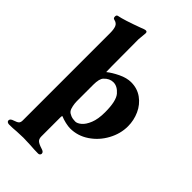

<svg xmlns="http://www.w3.org/2000/svg" viewBox="-287 -790 1131 1131"><g transform="rotate(45 279.0 -224.0)"><path d="M15 242Q15 228 38 221Q60 214 67.5 206.5Q75 199 75 183V-546Q75 -577 67.5 -595Q60 -613 37 -618Q26 -620 26 -634Q26 -647 36 -649Q78 -657 178 -694L199 -702Q208 -705 213 -705Q224 -705 224 -692L222 -669L219 -638L220 -414Q220 -382 221 -366Q248 -388 289.5 -408Q331 -428 368 -428Q419 -428 458 -400Q497 -372 517.5 -326.5Q538 -281 538 -231Q538 -169 506.5 -111Q475 -53 421.5 -17Q368 19 305 19Q289 19 265 13.5Q241 8 223 0Q219 0 219 11V172Q219 193 230.5 203Q242 213 271 222Q293 228 293 242Q293 248 288.5 252.5Q284 257 277 257Q243 257 209 254Q167 252 150 252Q134 252 96 254Q66 257 35 257Q27 257 21 253Q15 249 15 242ZM384 -194Q384 -288 355.5 -321Q327 -354 294 -354Q262 -354 237 -327Q220 -310 220 -261V-122Q220 -106 224 -85.5Q228 -65 236 -54Q244 -44 260.5 -37.5Q277 -31 298 -31Q314 -31 334 -47.5Q354 -64 369 -100.5Q384 -137 384 -194Z"/></g></svg>

Font: EB Garamond ExtraBold
Style: Regular
Weight: 800
Designer: Georg Duffner and Octavio Pardo
Foundry: Georg Duffner
Version: Version 1.000